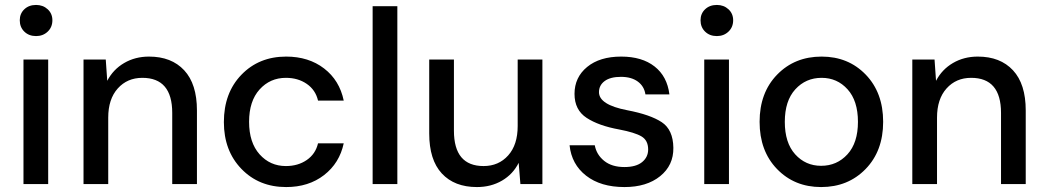

<svg xmlns="http://www.w3.org/2000/svg" viewBox="-20 -745 4231 777"><path d="M75 0V-504H175V0ZM126 -599Q97 -599 78.5 -617Q60 -635 60 -663Q60 -690 78.5 -707.5Q97 -725 126 -725Q154 -725 173 -707.5Q192 -690 192 -663Q192 -635 173 -617Q154 -599 126 -599Z M318 0V-504H408L414 -418Q438 -464 482.5 -490Q527 -516 583 -516Q674 -516 725.5 -460.5Q777 -405 777 -298V0H677V-288Q677 -430 556 -430Q495 -430 456.5 -387Q418 -344 418 -269V0Z M1138 12Q1028 12 957 -61.5Q886 -135 886 -251Q886 -369 957 -442.5Q1028 -516 1138 -516Q1229 -516 1291.5 -468Q1354 -420 1371 -338H1267Q1257 -381 1221.5 -405.5Q1186 -430 1137 -430Q1073 -430 1030.5 -383Q988 -336 988 -252Q988 -168 1030.5 -120.5Q1073 -73 1137 -73Q1186 -73 1221.5 -97.5Q1257 -122 1267 -165H1371Q1354 -85 1291.5 -36.5Q1229 12 1138 12Z M1488 0V-720H1588V0Z M1910 12Q1819 12 1768 -43Q1717 -98 1717 -205V-504H1817V-216Q1817 -73 1937 -73Q1998 -73 2036.5 -116Q2075 -159 2075 -235V-504H2175V0H2086L2079 -86Q2056 -40 2011.5 -14Q1967 12 1910 12Z M2507 12Q2411 12 2352 -34Q2293 -80 2285 -157H2387Q2394 -119 2425 -94Q2456 -69 2507 -69Q2554 -69 2578.5 -89Q2603 -109 2603 -140Q2603 -177 2576 -193Q2549 -209 2486 -221Q2403 -236 2354 -268Q2305 -300 2305 -365Q2305 -432 2356 -474Q2407 -516 2494 -516Q2578 -516 2629 -476Q2680 -436 2689 -363H2592Q2587 -396 2561 -415Q2535 -434 2493 -434Q2450 -434 2427 -417Q2404 -400 2404 -372Q2404 -321 2518 -299Q2612 -281 2658 -250.5Q2704 -220 2705 -147Q2706 -76 2651.5 -32Q2597 12 2507 12Z M2830 0V-504H2930V0ZM2881 -599Q2852 -599 2833.5 -617Q2815 -635 2815 -663Q2815 -690 2833.5 -707.5Q2852 -725 2881 -725Q2909 -725 2928 -707.5Q2947 -690 2947 -663Q2947 -635 2928 -617Q2909 -599 2881 -599Z M3303 12Q3195 12 3124.5 -61Q3054 -134 3054 -252Q3054 -370 3125 -443Q3196 -516 3305 -516Q3413 -516 3483.5 -443Q3554 -370 3554 -252Q3554 -134 3483 -61Q3412 12 3303 12ZM3303 -74Q3367 -74 3409.5 -120.5Q3452 -167 3452 -252Q3452 -337 3410 -383.5Q3368 -430 3305 -430Q3241 -430 3198.5 -383.5Q3156 -337 3156 -252Q3156 -167 3198 -120.5Q3240 -74 3303 -74Z M3672 0V-504H3762L3768 -418Q3792 -464 3836.5 -490Q3881 -516 3937 -516Q4028 -516 4079.5 -460.5Q4131 -405 4131 -298V0H4031V-288Q4031 -430 3910 -430Q3849 -430 3810.5 -387Q3772 -344 3772 -269V0Z"/></svg>

Font: AWOL-DM Medium
Style: Regular
Weight: 500
Designer: Colophon Foundry, Jonny Pinhorn, Mikhail Sharanda
Foundry: Colophon Foundry
Version: Version 1.000;Glyphs 3.2.3 (3260)